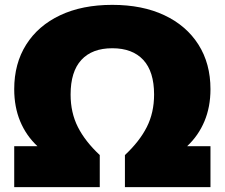

<svg xmlns="http://www.w3.org/2000/svg" viewBox="-20 -770 924 790"><path d="M38.5 0V-168.5H134Q87.5 -212 63 -271Q38.5 -330 38.5 -403Q38.5 -508.5 87.8 -586.5Q137 -664.5 227.5 -707.2Q318 -750 442 -750Q566 -750 656.5 -707.2Q747 -664.5 796.5 -586.5Q846 -508.5 846 -403Q846 -330 821.2 -271Q796.5 -212 750 -168.5H846V0H494V-132Q554 -188 584 -247.2Q614 -306.5 614 -381Q614 -475.5 569.5 -523.5Q525 -571.5 442 -571.5Q359 -571.5 314.8 -523.5Q270.5 -475.5 270.5 -381Q270.5 -306.5 300.5 -247.2Q330.5 -188 390.5 -132V0Z"/></svg>

Font: Encode Sans SmExp Black
Style: Regular
Weight: 900
Width: 6
Designer: Multiple Designers
Foundry: Impallari Type
Version: Version 3.002; ttfautohint (v1.8.3) -l 8 -r 50 -G 200 -x 14 